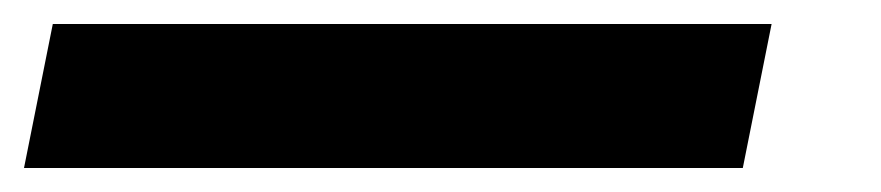

<svg xmlns="http://www.w3.org/2000/svg" viewBox="-115 64 734 160"><path d="M528 84 504 204H-95L-71 84Z"/></svg>

Font: Gontserrat Black
Style: Italic
Weight: 900
Italic angle: -11.3°
Designer: Julieta Ulanovsky
Foundry: Julieta Ulanovsky
Version: Version 6.001